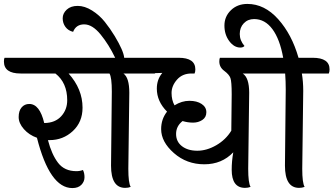

<svg xmlns="http://www.w3.org/2000/svg" viewBox="-74 -950 1697 977"><path d="M356 -656Q442 -656 442 -597Q442 -586 437 -576H275Q346 -497 346 -402Q346 -329 296.5 -283Q247 -237 178 -237H170Q189 -164 221.5 -121.5Q254 -79 315 -79Q333 -79 348 -85Q356 -70 356 -48Q356 -26 340 -9.5Q324 7 294 7Q179 7 114 -249Q74 -263 47.5 -293Q21 -323 21 -354.5Q21 -386 36 -403.5Q51 -421 75 -421Q128 -421 151 -324H153Q207 -325 237.5 -358.5Q268 -392 268 -440Q268 -529 208 -576H31Q-54 -576 -54 -637Q-54 -650 -51 -656Z M491 -107 495 -484Q495 -557 483 -576H427Q342 -576 342 -637Q342 -650 345 -656H512Q480 -723 438 -774.5Q396 -826 354.5 -826Q313 -826 298 -788Q273 -794 259 -813Q245 -832 245 -857Q245 -882 265.5 -901Q286 -920 321.5 -920Q357 -920 394.5 -896.5Q432 -873 459.5 -838.5Q487 -804 510 -766Q555 -691 558 -656H632Q718 -656 718 -597Q718 -584 714 -576H554Q584 -555 584 -478L579 -91Q579 -19 591 1Q579 6 563 6Q491 6 491 -107Z M1194 -478 1189 -91Q1189 -19 1201 1Q1188 6 1173 6Q1105 6 1105 -86Q1105 -130 1113 -175Q1055 -114 965.5 -114Q876 -114 811 -171Q746 -228 746 -293Q746 -344 776 -382Q724 -434 724 -499Q724 -546 752 -579Q696 -577 687 -577Q609 -577 609 -637Q609 -648 613 -656H835Q920 -656 920 -597Q920 -584 916 -576H900Q854 -576 826.5 -544.5Q799 -513 799 -477Q799 -441 814 -414Q851 -437 889.5 -437Q928 -437 952 -421Q976 -405 976 -379Q976 -353 955.5 -339.5Q935 -326 908.5 -326Q882 -326 855 -334Q822 -308 822 -268.5Q822 -229 852 -206Q882 -183 930 -183Q978 -183 1026.5 -211Q1075 -239 1103 -285Q1105 -405 1105 -470Q1105 -535 1098.5 -553Q1092 -571 1067 -589.5Q1042 -608 1042 -637Q1042 -650 1045 -656H1242Q1328 -656 1328 -597Q1328 -584 1324 -576H1161Q1194 -555 1194 -478Z M1376 -107 1380 -494Q1380 -537 1377 -576H1312Q1227 -576 1227 -637Q1227 -650 1230 -656H1367Q1350 -751 1312 -802Q1274 -853 1219 -853Q1187 -853 1166.5 -831.5Q1146 -810 1146 -777Q1146 -744 1170 -716Q1163 -708 1149 -708Q1117 -708 1092.5 -741Q1068 -774 1068 -820Q1068 -866 1101 -898Q1134 -930 1185 -930Q1272 -930 1341.5 -852.5Q1411 -775 1445 -656H1517Q1603 -656 1603 -597Q1603 -584 1599 -576H1462Q1469 -535 1469 -488L1464 -91Q1464 -19 1476 1Q1463 6 1448 6Q1376 6 1376 -107Z"/></svg>

Font: Laila Medium
Style: Regular
Weight: 500
Designer: Hitesh Malaviya
Foundry: Indian Type Foundry
Version: Version 1.302;PS 1.0;hotconv 1.0.78;makeotf.lib2.5.61930; tt